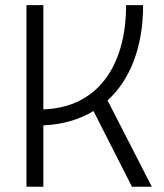

<svg xmlns="http://www.w3.org/2000/svg" viewBox="-20 -713 626 733"><path d="M81.1 0H145.5V-234.4C219.2 -237.8 283.2 -256.3 336.9 -289.1L483.9 0H559.6L390.6 -329.6C479 -410.2 526.4 -537.1 526.4 -693.4H461.4C461.4 -460.9 352.1 -302.2 145.5 -295.4V-693.4H81.1Z"/></svg>

Font: Cascadia Code PL Light
Style: Regular
Weight: 300
Monospace: yes
Designer: Aaron Bell
Foundry: Saja Typeworks
Version: Version 2404.023